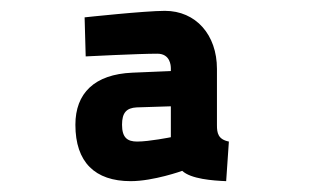

<svg xmlns="http://www.w3.org/2000/svg" viewBox="-20 -693 570 354"><path d="M380 -566C380 -629 341 -673 284 -673C247 -673 136 -661 136 -661L138 -589C138 -589 236 -594 270 -594C294 -594 295 -572 295 -567V-562L224 -559C154 -556 119 -521 119 -463C119 -394 155 -359 221 -359C263 -359 316 -378 316 -378C332 -363 372 -360 397 -359L402 -432C382 -436 380 -448 380 -462ZM295 -497V-440C295 -440 255 -432 233 -432C215 -432 205 -439 205 -463C205 -485 213 -494 232 -495Z"/></svg>

Font: TitilliumMaps29L
Style: 999 wt
Weight: 900
Designer: Campivisivi
Foundry: Accademia di Belle Arti di Urbino and students of MA course of Visual design